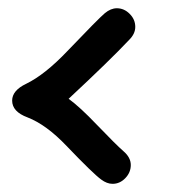

<svg xmlns="http://www.w3.org/2000/svg" viewBox="-20 -538 421 463"><path d="M145.5 -299.8Q172.9 -279.8 212.9 -237.8Q260.3 -188.5 277.8 -173.3Q295.4 -158.2 295.4 -140.1Q295.4 -122.1 282.2 -108.4Q269 -94.7 251.5 -94.7Q237.8 -94.7 224.1 -105Q204.6 -119.1 140.6 -186Q91.8 -237.3 46.4 -254.9Q9.3 -268.6 9.3 -295.4Q9.3 -319.8 43 -335.9Q88.4 -357.9 142.6 -415Q218.3 -494.1 232.7 -506.1Q247.1 -518.1 261.7 -518.1Q279.3 -518.1 292.7 -504.6Q306.2 -491.2 306.2 -473.1Q306.2 -456.5 291.5 -441.9Q244.6 -392.1 145.5 -299.8Z"/></svg>

Font: Bharatayuddha
Style: Regular
Weight: 400
Designer: R.S. Wihananto
Foundry: R.S. Wihananto
Version: Version 2.0.1